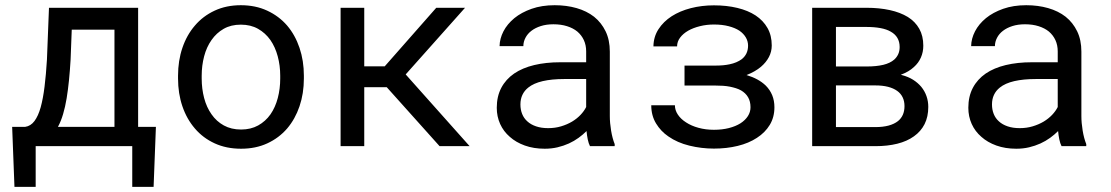

<svg xmlns="http://www.w3.org/2000/svg" viewBox="-20 -558 4241 733"><path d="M76.2 -73.7H26.4L35.2 155.3H116.2V0H484.9V155.3H566.4L575.2 -73.7H507.3V-528.3H167L159.2 -330.1Q155.8 -273.4 150.1 -227.5Q144.5 -181.6 135.3 -148.4Q126 -115.2 111.6 -95.9Q97.2 -76.7 76.2 -73.7ZM249.5 -330.1 253.9 -444.8H417V-73.7H201.2Q212.9 -95.2 220.9 -122.6Q229 -149.9 234.4 -182.6Q239.7 -214.8 243.4 -252Q247.1 -289.1 249.5 -330.1Z M659.7 -269V-258.3Q659.7 -201.2 676.3 -152.3Q692.9 -103.5 724.1 -67.4Q754.9 -31.2 799.6 -10.7Q844.2 9.8 900.4 9.8Q956.1 9.8 1000.5 -10.7Q1044.9 -31.2 1076.2 -67.4Q1106.9 -103.5 1123.5 -152.3Q1140.1 -201.2 1140.1 -258.3V-269Q1140.1 -326.2 1123.5 -375.2Q1106.9 -424.3 1076.2 -460.4Q1044.9 -496.6 1000.2 -517.3Q955.6 -538.1 899.4 -538.1Q843.8 -538.1 799.3 -517.3Q754.9 -496.6 724.1 -460.4Q692.9 -424.3 676.3 -375.2Q659.7 -326.2 659.7 -269ZM750 -258.3V-269Q750 -307.6 759.3 -343Q768.6 -378.4 787.6 -405.3Q806.2 -432.1 834 -448Q861.8 -463.9 899.4 -463.9Q937 -463.9 965.1 -448Q993.2 -432.1 1012.2 -405.3Q1030.8 -378.4 1040.3 -343Q1049.8 -307.6 1049.8 -269V-258.3Q1049.8 -219.2 1040.5 -183.8Q1031.2 -148.4 1012.7 -121.6Q993.7 -94.7 965.6 -79.1Q937.5 -63.5 900.4 -63.5Q862.8 -63.5 834.5 -79.1Q806.2 -94.7 787.6 -121.6Q768.6 -148.4 759.3 -183.8Q750 -219.2 750 -258.3Z M1456.5 -225.1 1658.2 0H1772.9L1528.8 -273.9L1755.4 -528.3H1645.5L1448.7 -304.7H1370.6V-528.3H1280.3V0H1370.6V-225.1Z M2232.4 0H2326.7V-7.8Q2317.9 -29.8 2313 -59.3Q2308.1 -88.9 2308.1 -115.2V-360.8Q2308.1 -405.3 2292 -438.5Q2275.9 -471.7 2248 -494.1Q2219.7 -516.1 2181.2 -527.1Q2142.6 -538.1 2097.7 -538.1Q2048.3 -538.1 2009.5 -524.4Q1970.7 -510.7 1943.8 -488.8Q1916.5 -466.3 1902.1 -438.5Q1887.7 -410.6 1887.2 -381.8H1978Q1978 -398.4 1986.1 -413.8Q1994.1 -429.2 2008.8 -440.4Q2023.4 -451.7 2044.7 -458.5Q2065.9 -465.3 2092.8 -465.3Q2121.6 -465.3 2144.8 -458Q2168 -450.7 2184.1 -437.5Q2200.2 -423.8 2209 -404.8Q2217.8 -385.7 2217.8 -361.8V-320.3H2119.1Q2064 -320.3 2019.3 -309.6Q1974.6 -298.8 1942.9 -277.3Q1911.1 -255.4 1893.8 -222.7Q1876.5 -189.9 1876.5 -146.5Q1876.5 -113.3 1889.4 -84.7Q1902.3 -56.2 1926.3 -35.6Q1949.7 -14.6 1983.6 -2.4Q2017.6 9.8 2059.6 9.8Q2085.4 9.8 2108.4 4.4Q2131.3 -1 2151.9 -10.3Q2171.9 -19.5 2188.7 -31.7Q2205.6 -43.9 2219.2 -57.6Q2220.7 -41 2223.9 -25.6Q2227.1 -10.3 2232.4 0ZM2072.8 -68.8Q2046.4 -68.8 2026.4 -75.7Q2006.3 -82.5 1993.2 -94.7Q1980 -106.4 1973.4 -123Q1966.8 -139.6 1966.8 -159.2Q1966.8 -179.7 1974.4 -195.8Q1981.9 -211.9 1996.6 -223.6Q2017.1 -240.2 2052 -248.3Q2086.9 -256.3 2133.8 -256.3H2217.8V-149.4Q2210 -133.8 2196.3 -119.4Q2182.6 -105 2164.1 -93.8Q2145 -82.5 2122.1 -75.7Q2099.1 -68.8 2072.8 -68.8Z M2466.3 -156.2Q2466.3 -116.7 2484.6 -86.7Q2502.9 -56.6 2531.7 -37.1Q2565.9 -13.2 2611.8 -2Q2657.7 9.3 2705.6 9.3Q2754.4 9.3 2796.4 -1Q2838.4 -11.2 2869.6 -31.7Q2900.9 -51.8 2918.7 -81.1Q2936.5 -110.4 2936.5 -148.4Q2936.5 -173.8 2928 -194.6Q2919.4 -215.3 2903.3 -231.4Q2889.6 -244.6 2871.3 -254.6Q2853 -264.6 2830.1 -271.5Q2846.2 -277.8 2860.4 -285.9Q2874.5 -293.9 2885.3 -303.2Q2904.8 -319.8 2915.5 -340.3Q2926.3 -360.8 2926.3 -384.3Q2926.3 -422.4 2910.2 -450.9Q2894 -479.5 2864.7 -499Q2835.4 -518.1 2794.9 -527.8Q2754.4 -537.6 2705.6 -537.6Q2659.2 -537.6 2617.4 -526.9Q2575.7 -516.1 2544.4 -496.1Q2512.7 -475.6 2493.9 -446.5Q2475.1 -417.5 2474.6 -380.9H2564.9Q2564.9 -398.9 2576.4 -414.3Q2587.9 -429.7 2607.4 -440.9Q2626.5 -451.7 2651.9 -458Q2677.2 -464.4 2705.6 -464.4Q2737.3 -464.4 2761.7 -458Q2786.1 -451.7 2802.7 -440.9Q2818.8 -429.7 2827.4 -415Q2835.9 -400.4 2835.9 -383.8Q2835.9 -367.2 2829.6 -354Q2823.2 -340.8 2811 -331.5Q2802.2 -325.2 2790.8 -320.3Q2779.3 -315.4 2765.1 -312.5Q2753.9 -310.1 2740.2 -308.8Q2726.6 -307.6 2710.9 -307.6H2593.3V-231.4H2710.9Q2726.1 -231.4 2740.2 -230.5Q2754.4 -229.5 2766.6 -227.1Q2778.8 -224.6 2789.6 -221.2Q2800.3 -217.8 2809.1 -212.9Q2826.7 -202.6 2835.9 -186.8Q2845.2 -170.9 2845.2 -148.4Q2845.2 -130.4 2835.2 -114.7Q2825.2 -99.1 2807.1 -87.4Q2788.6 -75.7 2762.7 -69.1Q2736.8 -62.5 2705.6 -62.5Q2673.8 -62.5 2646.5 -70.1Q2619.1 -77.6 2599.1 -90.8Q2579.1 -103.5 2567.9 -120.4Q2556.6 -137.2 2556.6 -156.2Z M3080.6 0H3321.8Q3368.2 0 3405.5 -9.3Q3442.9 -18.6 3469.2 -37.6Q3495.6 -56.2 3509.8 -84.2Q3523.9 -112.3 3523.9 -149.9Q3523.9 -171.4 3517.1 -190.9Q3510.3 -210.4 3497.1 -226.6Q3483.9 -242.2 3465.6 -253.7Q3447.3 -265.1 3422.9 -271.5L3418.9 -272.5Q3434.1 -278.3 3446.8 -285.6Q3459.5 -293 3469.2 -302.2Q3486.8 -317.9 3495.8 -338.6Q3504.9 -359.4 3504.9 -383.3Q3504.9 -420.9 3489.5 -448.2Q3474.1 -475.6 3445.8 -493.2Q3417 -510.7 3377 -519.5Q3336.9 -528.3 3288.1 -528.3H3080.6ZM3171.4 -231.9H3321.8Q3349.1 -231.9 3370.1 -226.6Q3391.1 -221.2 3405.3 -210.9Q3418.9 -201.2 3426 -186.5Q3433.1 -171.9 3433.1 -152.8Q3433.1 -134.3 3426.8 -119.9Q3420.4 -105.5 3408.2 -95.7Q3394 -84.5 3372.3 -78.6Q3350.6 -72.8 3321.8 -72.8H3171.4ZM3171.4 -304.2V-455.1H3288.1Q3317.9 -455.1 3341.6 -450.7Q3365.2 -446.3 3380.9 -437Q3397.5 -427.7 3406 -413.1Q3414.6 -398.4 3414.6 -378.4Q3414.6 -363.3 3409.2 -351.3Q3403.8 -339.4 3394 -330.6Q3378.4 -316.9 3352.1 -310.5Q3325.7 -304.2 3289.1 -304.2Z M4032.7 0H4127V-7.8Q4118.2 -29.8 4113.3 -59.3Q4108.4 -88.9 4108.4 -115.2V-360.8Q4108.4 -405.3 4092.3 -438.5Q4076.2 -471.7 4048.3 -494.1Q4020 -516.1 3981.4 -527.1Q3942.9 -538.1 3897.9 -538.1Q3848.6 -538.1 3809.8 -524.4Q3771 -510.7 3744.1 -488.8Q3716.8 -466.3 3702.4 -438.5Q3688 -410.6 3687.5 -381.8H3778.3Q3778.3 -398.4 3786.4 -413.8Q3794.4 -429.2 3809.1 -440.4Q3823.7 -451.7 3845 -458.5Q3866.2 -465.3 3893.1 -465.3Q3921.9 -465.3 3945.1 -458Q3968.3 -450.7 3984.4 -437.5Q4000.5 -423.8 4009.3 -404.8Q4018.1 -385.7 4018.1 -361.8V-320.3H3919.4Q3864.3 -320.3 3819.6 -309.6Q3774.9 -298.8 3743.2 -277.3Q3711.4 -255.4 3694.1 -222.7Q3676.8 -189.9 3676.8 -146.5Q3676.8 -113.3 3689.7 -84.7Q3702.6 -56.2 3726.6 -35.6Q3750 -14.6 3783.9 -2.4Q3817.9 9.8 3859.9 9.8Q3885.7 9.8 3908.7 4.4Q3931.6 -1 3952.1 -10.3Q3972.2 -19.5 3989 -31.7Q4005.9 -43.9 4019.5 -57.6Q4021 -41 4024.2 -25.6Q4027.3 -10.3 4032.7 0ZM3873 -68.8Q3846.7 -68.8 3826.7 -75.7Q3806.6 -82.5 3793.5 -94.7Q3780.3 -106.4 3773.7 -123Q3767.1 -139.6 3767.1 -159.2Q3767.1 -179.7 3774.7 -195.8Q3782.2 -211.9 3796.9 -223.6Q3817.4 -240.2 3852.3 -248.3Q3887.2 -256.3 3934.1 -256.3H4018.1V-149.4Q4010.3 -133.8 3996.6 -119.4Q3982.9 -105 3964.4 -93.8Q3945.3 -82.5 3922.4 -75.7Q3899.4 -68.8 3873 -68.8Z"/></svg>

Font: Roboto Mono
Style: Regular
Weight: 400
Monospace: yes
Designer: Google
Version: Version 3.000